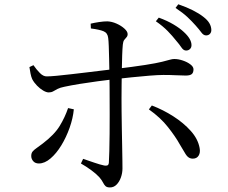

<svg xmlns="http://www.w3.org/2000/svg" viewBox="-20 -823 1040 875"><path d="M782.1 -638.5Q766.5 -658.5 744.7 -681Q722.9 -703.5 690.3 -726.1L703.6 -742.7Q742.3 -728.6 770.9 -711.5Q799.5 -694.5 817.4 -677.6Q852.7 -645.5 852.7 -617.3Q852.7 -606 845.6 -599.4Q838.6 -592.7 827.9 -592.7Q816.1 -592.7 807 -606.5Q797.9 -620.3 782.1 -638.5ZM871.5 -706.9Q854.5 -726.1 834.2 -745.2Q813.9 -764.3 780 -786.9L792.5 -803.5Q830.6 -790.4 858.9 -776Q887.2 -761.7 906.3 -746.7Q925.8 -731.8 934.3 -717Q942.8 -702.2 943.1 -686.6Q943.3 -676.1 937.1 -669.1Q931 -662 919.7 -661.6Q907.6 -661.4 897.7 -675Q887.8 -688.6 871.5 -706.9ZM358.8 -99.1Q383.5 -90.7 409.8 -81.7Q436.1 -72.6 455.1 -68.7Q463.9 -67.1 469.5 -69.3Q475.1 -71.5 476.1 -81.5Q477.3 -99.4 478.2 -134.8Q479.1 -170.3 479.5 -214.1Q479.9 -258 479.8 -300.9Q479.6 -343.9 479.6 -375.9Q479.6 -397.1 479.4 -427Q479.2 -457 478.6 -490.4Q478 -523.7 477.3 -555.6Q476.6 -587.4 475.7 -612.4Q474.8 -637.4 473.1 -649.7Q470.7 -672.8 452.2 -680.5Q433.8 -688.3 394.2 -693.3L393.2 -715.2Q410.4 -719.3 431.5 -722.5Q452.5 -725.7 468.9 -725.7Q489.8 -724.9 511.1 -715.4Q532.5 -705.9 547.1 -692.6Q561.7 -679.4 561.7 -667.7Q561.7 -658.6 556.4 -653.1Q551.1 -647.5 546.1 -640.9Q541.1 -634.3 539.7 -619.5Q537.8 -601 536.8 -570.6Q535.8 -540.2 535.2 -504.8Q534.6 -469.5 534.2 -435.4Q533.8 -401.3 533.8 -374.3Q533.8 -351.9 534.1 -315.5Q534.4 -279.1 535.2 -237.9Q536 -196.6 536.7 -157.8Q537.5 -119 537.8 -91.3Q538.1 -63.7 538.1 -55.2Q538.1 -34.3 531 -14.4Q523.9 5.6 511.2 18.4Q498.6 31.2 481 31.2Q467.1 31.2 460.7 25Q454.3 18.8 449.2 8.4Q444.1 -2 432.7 -15.3Q419.1 -30.4 395.9 -47.4Q372.6 -64.5 348.8 -77.9ZM114.1 -517.3 132.4 -526Q146.3 -505.8 162 -490Q177.7 -474.1 194 -474.9Q209.4 -474.9 238.8 -477.7Q268.3 -480.5 305.1 -484.8Q341.9 -489.1 378.9 -493.5Q415.9 -497.9 447.3 -501.8Q478.6 -505.7 497 -507.7Q589 -518.7 641.2 -526.9Q693.4 -535.1 718.8 -541.5Q744.2 -547.9 754.8 -551Q765.4 -554.1 774.2 -554.1Q792.9 -554.1 813.1 -547.2Q833.4 -540.4 847.6 -529.6Q861.8 -518.8 861.8 -507.2Q861.8 -491.5 853.6 -485.1Q845.5 -478.7 826.4 -478.7Q804.7 -478.7 781 -480.1Q757.3 -481.4 724.6 -481.4Q701.2 -481.4 661.3 -478.2Q621.4 -475.1 578.3 -470.5Q535.3 -465.9 499.4 -461.9Q466.5 -458.1 425.1 -452.6Q383.6 -447.1 343.6 -440.6Q303.6 -434.1 274 -427.7Q253.6 -423.7 242.2 -417.7Q230.7 -411.6 222.3 -406.7Q213.8 -401.8 201.9 -401.8Q191.1 -401.8 176.5 -410.5Q161.9 -419.1 148.4 -433Q134.8 -446.9 126.6 -462.8Q122.2 -472.5 119.1 -487.9Q116.1 -503.3 114.1 -517.3ZM799.5 -164.7Q780.1 -199.9 745.7 -243.5Q711.4 -287.2 658.5 -324.5L672 -342.3Q723.2 -322.8 769.9 -292.9Q816.6 -263 849.3 -226.5Q882.1 -190 889.7 -148.8Q893.8 -127.4 885.2 -113.7Q876.6 -100 858.8 -100Q838 -100 825.9 -120.6Q813.7 -141.1 799.5 -164.7ZM290.3 -330.5 316.5 -324.8Q312.6 -284.1 297.3 -240.8Q281.9 -197.4 259.5 -160.6Q237 -123.7 210.3 -100.9Q183.6 -78 157.1 -78Q140.7 -78 131.6 -88.3Q122.4 -98.6 122.4 -112.2Q122.4 -125.2 128.8 -132.7Q135.1 -140.2 146.4 -148Q157.7 -155.8 173.5 -167.9Q227.7 -209 252 -248.9Q276.3 -288.8 290.3 -330.5Z"/></svg>

Font: Noto Serif SC
Style: Regular
Weight: 200
Designer: Ryoko NISHIZUKA 西塚涼子 (kana & ideographs); Frank Grießhammer (Latin, Greek & Cyrillic); Wenlong ZHANG 张文龙 (bopomofo); San
Foundry: Adobe
Version: Version 2.001;hotconv 1.1.0;makeotfexe 2.6.0